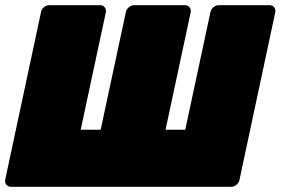

<svg xmlns="http://www.w3.org/2000/svg" viewBox="-23 -720 1082 740"><path d="M19 0Q8 0 1.5 -8Q-5 -16 -3 -27L135 -673Q137 -685 146.5 -692.5Q156 -700 167 -700H363Q374 -700 380.5 -692Q387 -684 385 -673L288 -220H365L462 -673Q464 -684 473.5 -692Q483 -700 494 -700H690Q701 -700 707.5 -692Q714 -684 712 -673L615 -220H691L788 -673Q790 -684 799.5 -692Q809 -700 820 -700H1016Q1027 -700 1033.5 -692Q1040 -684 1038 -673L900 -27Q898 -16 888.5 -8Q879 0 868 0Z"/></svg>

Font: Rubik Black
Style: Italic
Weight: 900
Italic angle: -12°
Designer: Hubert and Fischer
Foundry: Hubert and Fischer
Version: Version 2.300;gftools[0.9.30]